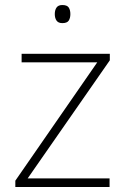

<svg xmlns="http://www.w3.org/2000/svg" viewBox="-20 -744 499 764"><path d="M416 0H41V-25L367 -496H66V-530H417V-504L90 -34H416ZM228 -724Q247 -724 253.5 -714Q260 -704 260 -688Q260 -672 253.5 -662Q247 -652 228 -652Q212 -652 205 -662Q198 -672 198 -688Q198 -704 205 -714Q212 -724 228 -724Z"/></svg>

Font: Noto Sans ExtraLight
Style: Regular
Weight: 200
Designer: Monotype Design Team
Foundry: Monotype Imaging Inc.
Version: Version 2.007